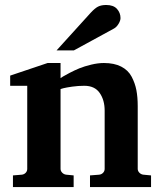

<svg xmlns="http://www.w3.org/2000/svg" viewBox="-20 -754 665 774"><path d="M588.9 0H342.8V-46.9L379.9 -49.8Q389.2 -50.8 395.5 -57.4Q401.9 -64 401.9 -73.2V-308.1Q401.9 -350.6 381.8 -379.4Q361.8 -408.2 319.8 -408.2Q295.4 -408.2 271.5 -404.8Q247.6 -401.4 235.8 -398.4L224.1 -395V-73.2Q224.1 -64.5 231 -57.6Q237.8 -50.8 247.1 -49.8L276.9 -46.9V0H32.2V-46.9L67.9 -49.8Q77.1 -50.8 83.5 -57.4Q89.8 -64 89.8 -73.2V-408.2H21V-449.2L171.9 -500H224.1V-439Q227.5 -441.4 234.1 -445.6Q240.7 -449.7 260.7 -460.2Q280.8 -470.7 300.5 -478.8Q320.3 -486.8 347.7 -493.4Q375 -500 398.9 -500Q440.4 -500 468.5 -485.6Q496.6 -471.2 510.5 -445.1Q524.4 -418.9 529.8 -390.6Q535.2 -362.3 535.2 -326.2V-73.2Q535.2 -64.5 542 -57.6Q548.8 -50.8 558.1 -49.8L588.9 -46.9ZM465.8 -681.2Q465.8 -670.9 458 -658Q450.2 -645 439.9 -639.2L277.8 -550.8H208L345.2 -702.1Q362.3 -720.7 375.2 -727.3Q388.2 -733.9 408.2 -733.9Q437.5 -733.9 451.7 -718Q465.8 -702.1 465.8 -681.2Z"/></svg>

Font: Veleka
Style: Bold
Weight: 700
Designer: Stefan Peev, Context Ltd, 2016; SIL International, 1997-2014.
Foundry: Stefan Peev, Context Ltd, 2016
Version: Version 1.000